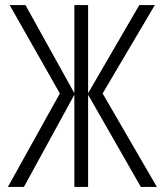

<svg xmlns="http://www.w3.org/2000/svg" viewBox="-20 -734 640 754"><path d="M74 0 272 -362V0H326V-362L533 0H596L383 -367L588 -714H527L326 -368V-714H272V-368L80 -714H18L215 -367L11 0Z"/></svg>

Font: Noto Sans Mono UI Light
Style: Regular
Weight: 300
Designer: Monotype Design team
Foundry: Monotype Imaging Inc.
Version: 1.000